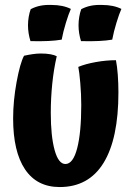

<svg xmlns="http://www.w3.org/2000/svg" viewBox="-20 -745 531 775"><path d="M221 10Q129 10 81 -61.5Q33 -133 33 -267Q33 -338 47 -414Q61 -490 77 -520Q95 -524 112 -526.5Q129 -529 145 -529Q167 -529 183.5 -526Q200 -523 209 -518Q197 -466 191 -407.5Q185 -349 185 -289Q185 -195 200.5 -139Q216 -83 244 -83Q275 -83 291.5 -146.5Q308 -210 308 -321Q308 -364 304 -410.5Q300 -457 296 -475Q325 -487 367 -494.5Q409 -502 448 -502Q453 -477 455.5 -442.5Q458 -408 458 -372Q458 -185 398 -87.5Q338 10 221 10ZM189 -725Q211 -725 230.5 -721Q250 -717 266 -709Q257 -689 246 -653Q235 -617 229 -585Q206 -581 175 -579.5Q144 -578 103 -579Q98 -595 95.5 -611Q93 -627 93 -643Q93 -660 96 -677.5Q99 -695 104 -708Q123 -718 143.5 -722Q164 -726 189 -725ZM393 -725Q415 -725 434.5 -721Q454 -717 470 -709Q461 -689 450 -653Q439 -617 433 -585Q410 -581 379 -579.5Q348 -578 307 -579Q302 -595 299.5 -611Q297 -627 297 -643Q297 -660 300 -677.5Q303 -695 308 -708Q327 -718 347.5 -722Q368 -726 393 -725Z"/></svg>

Font: Atma SemiBold
Style: Regular
Weight: 600
Designer: Gregori Vincens, Jeremie Hornus, Riccardo Olocco, Yoann Minet.
Foundry: black foundry
Version: Version 1.102;PS 1.100;hotconv 1.0.86;makeotf.lib2.5.63406